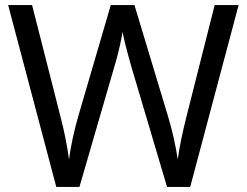

<svg xmlns="http://www.w3.org/2000/svg" viewBox="-20 -734 970 754"><path d="M917 -714 727 0H636L497 -468Q489 -497 481 -526Q473 -555 468 -577.5Q463 -600 461 -609Q460 -596 450.5 -553.5Q441 -511 427 -465L292 0H201L12 -714H106L217 -278Q229 -232 237.5 -189Q246 -146 251 -108Q256 -147 266 -193Q276 -239 289 -283L415 -714H508L639 -280Q653 -234 663 -188.5Q673 -143 678 -108Q683 -145 692 -188.5Q701 -232 713 -279L823 -714Z"/></svg>

Font: Noto Sans Historical
Style: Regular
Weight: 400
Designer: Monotype Design Team
Foundry: Monotype Imaging Inc.
Version: Version 2.013; ttfautohint (v1.8.4.7-5d5b)